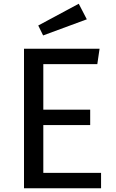

<svg xmlns="http://www.w3.org/2000/svg" viewBox="-20 -1004 618 1024"><path d="M400 -984 184 -868 210 -815 443 -901ZM511 -744H108V0H519V-82H211V-337H461V-419H211V-662H499Z"/></svg>

Font: Glow Sans SC Normal Medium
Style: Regular
Weight: 600
Designer: Ryoko NISHIZUKA (kana, bopomofo & ideographs); Paul D. Hunt (Latin, Greek & Cyrillic); Sandoll Communications, Soo-young
Version: Version 0.93